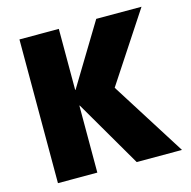

<svg xmlns="http://www.w3.org/2000/svg" viewBox="-107 -836 939 942"><g transform="rotate(-15 363.0 -365.0)"><path d="M273 -420H275L463 -730H693L463 -380L703 0H473L275 -340H273V0H73V-730H273Z"/></g></svg>

Font: Mplus 1p Black
Style: Regular
Weight: 900
Version: Version 1.061